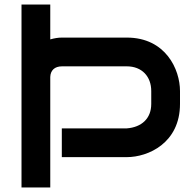

<svg xmlns="http://www.w3.org/2000/svg" viewBox="-20 -777 852 848"><path d="M202 -757H75V51H202V-437C203 -466 221 -484 254 -484H540C607 -484 648 -439 648 -375V-318C648 -253 605 -215 540 -210H253V-83H540C634 -83 775 -145 775 -318V-375C775 -470 712 -611 540 -611H253C237 -611 219 -608 202 -603Z"/></svg>

Font: Audiowide
Style: Regular
Weight: 400
Designer: Astigmatic (AOETI)
Foundry: Astigmatic (AOETI)
Version: Version 1.002